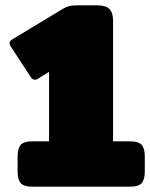

<svg xmlns="http://www.w3.org/2000/svg" viewBox="-20 -700 563 720"><path d="M46 -57V-113Q46 -143 57.5 -156.5Q69 -170 101 -170H164V-431L123 -405Q118 -401 111 -401Q102 -401 96 -410L20 -526Q16 -531 16 -537Q16 -547 27 -553L216 -667Q228 -674 239 -677Q250 -680 271 -680H344Q377 -680 390.5 -666Q404 -652 404 -623V-170H468Q500 -170 511.5 -156.5Q523 -143 523 -113V-57Q523 -27 511.5 -13.5Q500 0 468 0H101Q69 0 57.5 -13.5Q46 -27 46 -57Z"/></svg>

Font: Mitr
Style: Bold
Weight: 700
Designer: Thanarat Vachiruckul
Foundry: Cadson Demak
Version: Version 1.003